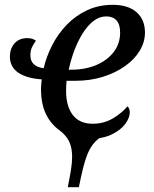

<svg xmlns="http://www.w3.org/2000/svg" viewBox="-20 -566 640 796"><path d="M261 210Q269 170 274 139.5Q279 109 279 85Q279 61 274 41.5Q269 22 258 6Q247 -10 229 -24L394 5Q376 18 363.5 35Q351 52 341.5 76Q332 100 324 132.5Q316 165 307 210ZM345 10Q292 10 247.5 -13Q203 -36 176.5 -81.5Q150 -127 150 -197Q150 -207 151 -217Q152 -227 153 -237Q122 -239 97.5 -246Q73 -253 56 -264.5Q39 -276 30 -293Q21 -310 21 -331Q21 -364 40 -386Q59 -408 94 -408Q105 -408 114 -405Q123 -402 129 -397Q119 -384 112.5 -370Q106 -356 106 -336Q106 -314 119.5 -300.5Q133 -287 161 -283Q172 -331 196 -378Q220 -425 256.5 -463Q293 -501 341 -523.5Q389 -546 448 -546Q511 -546 546 -515.5Q581 -485 581 -431Q581 -392 559.5 -356Q538 -320 498.5 -292Q459 -264 406.5 -247.5Q354 -231 291 -231H256Q255 -220 254.5 -209.5Q254 -199 254 -189Q254 -125 282 -89Q310 -53 364 -53Q412 -53 449.5 -76Q487 -99 508 -125Q513 -122 515.5 -115Q518 -108 518 -100Q518 -78 499.5 -52.5Q481 -27 443 -8.5Q405 10 345 10ZM275 -277Q334 -277 379.5 -296.5Q425 -316 451.5 -350.5Q478 -385 478 -431Q478 -465 463 -481.5Q448 -498 420 -498Q392 -498 367 -478.5Q342 -459 322 -426.5Q302 -394 287.5 -355Q273 -316 265 -277Z"/></svg>

Font: Noto Serif
Style: Italic
Weight: 400
Italic angle: -12°
Designer: Monotype Design Team
Foundry: Monotype Imaging Inc.
Version: Version 2.013